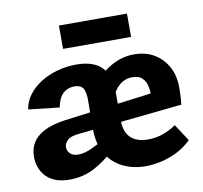

<svg xmlns="http://www.w3.org/2000/svg" viewBox="-72 -680 815 770"><g transform="rotate(-10 336.0 -295.0)"><path d="M461 13Q421 13 387 0.5Q353 -12 328.5 -35.5Q304 -59 291 -93Q278 -127 278 -171L279 -282Q280 -320 270 -336Q260 -352 234 -352Q219 -352 204 -345.5Q189 -339 178.5 -323.5Q168 -308 162 -279L36 -293Q41 -325 60.5 -351Q80 -377 110.5 -396.5Q141 -416 179 -426.5Q217 -437 257 -437Q327 -437 360.5 -402.5Q394 -368 394 -303V-186Q394 -155 404.5 -134Q415 -113 436.5 -102Q458 -91 490 -91Q520 -91 549.5 -101Q579 -111 604 -129L649 -60Q619 -31 585.5 -15.5Q552 0 520 6.5Q488 13 461 13ZM152 13Q91 13 58.5 -19Q26 -51 26 -103Q26 -133 40 -157.5Q54 -182 86.5 -199.5Q119 -217 175 -225L632 -284L640 -205L225 -162Q186 -159 172.5 -145.5Q159 -132 159 -119Q159 -102 170.5 -91Q182 -80 203 -80Q229 -80 260.5 -95Q292 -110 330 -131L343 -77Q297 -34 251.5 -10.5Q206 13 152 13ZM531 -205V-272Q531 -286 527 -303.5Q523 -321 509.5 -334.5Q496 -348 469 -348Q439 -348 416 -328Q393 -308 382 -275L324 -346Q353 -386 398 -411.5Q443 -437 492 -437Q539 -437 573.5 -416.5Q608 -396 628 -360Q648 -324 648 -275Q648 -265 647.5 -246Q647 -227 644 -205ZM216 -508V-603H493V-508Z"/></g></svg>

Font: Ysabeau ExtraBold
Style: Regular
Weight: 800
Designer: Christian Thalmann (Catharsis Fonts)
Version: Version 2.002